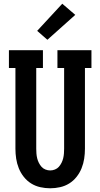

<svg xmlns="http://www.w3.org/2000/svg" viewBox="-20 -1005 540 1033"><path d="M250 8Q223 8 196.5 2Q170 -4 147.5 -18Q125 -32 108 -53.5Q91 -75 81 -100Q71 -125 67 -151.5Q63 -178 63 -205V-639H28V-735H211V-639H175V-205Q175 -192 176 -179Q177 -166 180 -153.5Q183 -141 189 -129Q195 -117 203.5 -107.5Q212 -98 224.5 -93Q237 -88 250 -88Q263 -88 275.5 -93Q288 -98 296.5 -107.5Q305 -117 311 -129Q317 -141 320 -153.5Q323 -166 324 -179Q325 -192 325 -205V-639H289V-735H472V-639H437V-205Q437 -178 433 -151.5Q429 -125 419 -100Q409 -75 392 -53.5Q375 -32 352.5 -18Q330 -4 303.5 2Q277 8 250 8ZM235 -791 180 -839 315 -985 385 -925Z"/></svg>

Font: Iosevka Gothic
Style: Bold
Weight: 700
Monospace: yes
Designer: Belleve Invis
Foundry: Belleve Invis
Version: Version 15.5.1; ttfautohint (v1.8.4)